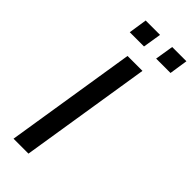

<svg xmlns="http://www.w3.org/2000/svg" viewBox="-287 -935 973 973"><g transform="rotate(45 199.5 -448.5)"><path d="M57 0 169 -705H276L164 0ZM281 -798 297 -897H399L384 -798ZM92 -798 107 -897H210L194 -798Z"/></g></svg>

Font: Nunito Sans 7pt SemiCondensed SemiBold
Style: Italic
Weight: 600
Width: 4
Italic angle: -9°
Designer: Vernon Adams
Foundry: Vernon Adams
Version: Version 3.101;gftools[0.9.27]